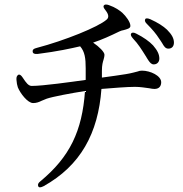

<svg xmlns="http://www.w3.org/2000/svg" viewBox="-20 -769 790 829"><path d="M606 -532C606 -531 607 -530 608 -529C613 -521 616 -515 621 -508C628 -498 634 -491 644 -491C658 -491 668 -501 668 -516C668 -534 660 -551 641 -573C625 -590 600 -608 568 -624C557 -630 549 -629 546 -624C543 -619 546 -612 554 -603C577 -579 592 -554 606 -532ZM51 -425C52 -411 54 -401 57 -392C67 -367 99 -324 123 -324C137 -324 148 -328 160 -334L182 -343C209 -352 289 -367 347 -376C335 -203 281 -91 154 14C145 21 142 28 145 35C148 42 156 41 168 35C328 -54 404 -194 418 -385C468 -389 528 -394 563 -394C586 -394 608 -390 624 -388C634 -386 641 -385 647 -385C667 -385 676 -397 676 -414C676 -442 629 -464 593 -464C586 -464 581 -463 573 -460C564 -458 549 -453 524 -449C502 -445 462 -440 420 -434V-463C420 -489 424 -501 427 -511C429 -518 431 -525 431 -533C431 -544 409 -567 382 -585C421 -598 456 -614 495 -633C502 -636 507 -638 514 -639C528 -643 543 -646 543 -657C543 -674 524 -699 508 -714C496 -724 479 -737 450 -747C439 -751 431 -750 428 -745C425 -740 428 -734 436 -724C451 -705 450 -692 440 -684C405 -653 260 -594 138 -562C125 -559 120 -554 121 -546C122 -538 129 -535 142 -536C229 -547 287 -560 326 -569C346 -546 350 -518 350 -474V-424C286 -415 165 -398 117 -398C103 -398 93 -411 78 -434C71 -445 64 -449 59 -446C54 -443 50 -437 51 -425ZM615 -665C638 -642 654 -623 668 -601C672 -596 676 -589 680 -583C688 -569 694 -559 707 -559C723 -559 731 -570 731 -585C731 -603 722 -620 701 -641C685 -656 662 -671 629 -686C617 -691 609 -691 607 -686C604 -681 606 -673 615 -665Z"/></svg>

Font: 寒蝉锦书宋 CompactLight
Style: Bold
Weight: 400
Width: 4
Designer: 寒蝉锦书宋{Warren} 思源宋体{Ryoko NISHIZUKA 西塚涼子 (kana & ideographs); Frank Grießhammer (Latin, Greek & Cyrillic); Wenlong ZHANG 
Foundry: Adobe & ChillType
Version: Version 2.000;Glyphs 3.1.1 (3135)